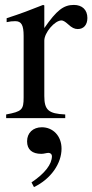

<svg xmlns="http://www.w3.org/2000/svg" viewBox="-20 -480 375 780"><path d="M160 -458 155 -460C102 -439 66 -425 7 -406V-390C21 -393 30 -394 42 -394C67 -394 76 -378 76 -334V-84C76 -34 69 -27 5 -15V0H245V-15C177 -18 160 -33 160 -90V-315C160 -347 202 -397 230 -397C236 -397 245 -392 256 -382C272 -367 283 -362 296 -362C320 -362 335 -379 335 -407C335 -440 314 -460 280 -460C238 -460 210 -438 160 -366ZM118 280C187 247 230 184 230 124C230 72 195 37 150 37C114 37 90 60 90 94C90 128 111 145 148 145C159 145 169 141 177 141C185 141 191 147 191 154C191 187 163 224 108 261Z"/></svg>

Font: STIX Math
Style: Regular
Weight: 400
Designer: MicroPress Inc., with final additions and corrections provided by Coen Hoffman, Elsevier (retired)
Version: Version 1.1.0